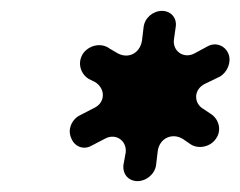

<svg xmlns="http://www.w3.org/2000/svg" viewBox="-20 -741 442 353"><path d="M317 -485 330 -476C345 -466 367 -471 377 -486C388 -501 383 -522 367 -532L355 -540C335 -551 336 -577 357 -587L384 -600C398 -608 406 -627 400 -642C394 -657 377 -664 362 -656L338 -643C318 -632 296 -647 300 -670L303 -691C306 -708 294 -721 278 -721C261 -721 246 -708 244 -691L241 -666C237 -642 214 -631 193 -645L181 -652C166 -663 144 -658 133 -643C122 -627 127 -606 143 -596L155 -590C174 -578 174 -553 154 -543L125 -528C111 -520 104 -502 111 -487C117 -471 134 -465 148 -473L173 -486C193 -497 214 -482 211 -460L207 -438C205 -421 216 -408 233 -408C249 -408 265 -421 267 -438L270 -463C273 -487 297 -498 317 -485Z"/></svg>

Font: Trueno
Style: RoundIt
Weight: 400
Designer: Julieta Ulanovsky, Jasper
Foundry: Julieta Ulanovsky, Cannot Into Space Fonts
Version: Version 3.001